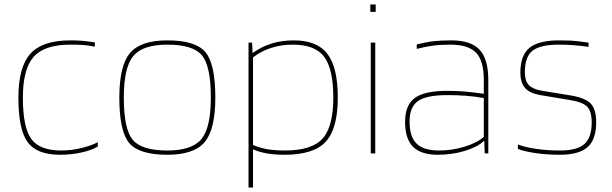

<svg xmlns="http://www.w3.org/2000/svg" viewBox="-20 -684 2727 856"><path d="M416 -50V-31Q391 -15 345 -4.5Q299 6 248 6Q144 6 103 -50.5Q62 -107 62 -249Q62 -385 115.5 -444.5Q169 -504 294 -504Q320 -504 341.5 -502.5Q363 -501 403 -495V-476Q372 -482 348.5 -483.5Q325 -485 294 -485Q178 -485 130 -430.5Q82 -376 82 -249Q82 -116 119.5 -64.5Q157 -13 253 -13Q298 -13 343 -24Q388 -35 416 -50Z M940 -249Q940 -107 892.5 -50.5Q845 6 726 6Q600 6 556 -46.5Q512 -99 512 -249Q512 -391 559.5 -447.5Q607 -504 726 -504Q852 -504 896 -451.5Q940 -399 940 -249ZM532 -249Q532 -109 571.5 -61Q611 -13 726 -13Q836 -13 878 -64Q920 -115 920 -249Q920 -389 880.5 -437Q841 -485 726 -485Q616 -485 574 -434Q532 -383 532 -249Z M1108 152H1088V-494H1104L1106 -448H1107Q1146 -476 1191 -490Q1236 -504 1290 -504Q1394 -504 1440 -443.5Q1486 -383 1486 -249Q1486 -111 1432.5 -52.5Q1379 6 1249 6Q1207 6 1173 0.5Q1139 -5 1108 -18ZM1285 -485Q1234 -485 1189 -470.5Q1144 -456 1108 -428V-38Q1136 -25 1170.5 -19Q1205 -13 1249 -13Q1371 -13 1418.5 -66.5Q1466 -120 1466 -249Q1466 -376 1425.5 -430.5Q1385 -485 1285 -485Z M1655 -631H1631V-664H1655ZM1653 0H1633V-494H1653Z M1933 6Q1857 6 1821.5 -29.5Q1786 -65 1786 -141Q1786 -215 1829 -247Q1872 -279 1975 -279Q2014 -279 2050.5 -276Q2087 -273 2137 -266V-327Q2137 -414 2102 -449.5Q2067 -485 1987 -485Q1944 -485 1910.5 -480.5Q1877 -476 1838 -466V-486Q1883 -497 1915 -500.5Q1947 -504 1993 -504Q2079 -504 2118 -462.5Q2157 -421 2157 -327V0H2141L2139 -56H2138Q2108 -28 2051.5 -11Q1995 6 1933 6ZM1975 -260Q1881 -260 1843.5 -233.5Q1806 -207 1806 -142Q1806 -74 1837.5 -43.5Q1869 -13 1938 -13Q1995 -13 2051 -30Q2107 -47 2137 -74V-247Q2098 -254 2057.5 -257Q2017 -260 1975 -260Z M2472 -485Q2390 -485 2355 -458.5Q2320 -432 2320 -362Q2320 -324 2337 -305.5Q2354 -287 2393 -280L2527 -258Q2591 -247 2614.5 -221.5Q2638 -196 2638 -138Q2638 -62 2599.5 -28Q2561 6 2476 6Q2418 6 2367 -1.5Q2316 -9 2289 -20V-40Q2319 -28 2369 -20.5Q2419 -13 2476 -13Q2553 -13 2585.5 -42Q2618 -71 2618 -138Q2618 -187 2598 -208Q2578 -229 2521 -238L2389 -260Q2342 -268 2321 -291.5Q2300 -315 2300 -361Q2300 -438 2341 -471Q2382 -504 2472 -504Q2501 -504 2524.5 -503Q2548 -502 2604 -494V-475Q2570 -480 2538 -482.5Q2506 -485 2472 -485Z"/></svg>

Font: Blinker Thin
Style: Regular
Weight: 100
Designer: Juergen Huber
Foundry: supertype
Version: Version 1.017;hotconv 1.0.117;makeotfexe 2.5.65602